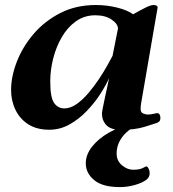

<svg xmlns="http://www.w3.org/2000/svg" viewBox="-20 -514 700 778"><path d="M181.6 11.7Q130.9 12.2 95.9 -9.5Q61 -31.2 43 -68.4Q24.9 -105.5 24.9 -149.4Q24.9 -203.6 48.1 -263.7Q71.3 -323.7 115.7 -376Q160.2 -428.2 223.9 -460.9Q287.6 -493.7 368.7 -493.7Q412.1 -493.7 454.1 -483.4Q496.1 -473.1 519.5 -456.1Q549.3 -473.1 570.3 -483.4Q591.3 -493.7 601.6 -493.7Q608.4 -493.7 613.5 -491.5Q618.7 -489.3 618.7 -483.4L551.3 -92.3Q549.8 -80.1 549.8 -71.8Q549.8 -58.1 560.8 -54Q571.8 -49.8 578.1 -49.8Q589.4 -49.8 601.8 -52.7Q614.3 -55.7 616.2 -55.7Q623.5 -55.7 626.7 -50Q629.9 -44.4 629.9 -37.6Q629.9 -25.4 625 -21.5Q620.1 -17.6 617.7 -16.6Q607.9 -13.2 567.4 -0.5Q526.9 12.2 470.2 12.2Q429.2 12.2 411.1 -6.8Q393.1 -25.9 393.1 -54.2Q393.1 -59.6 397 -78.9Q400.9 -98.1 406 -122.3Q411.1 -146.5 415.8 -167.5Q420.4 -188.5 421.9 -197.3Q409.7 -169.4 387 -134Q364.3 -98.6 333 -65.7Q301.8 -32.7 263.4 -10.7Q225.1 11.2 181.6 11.7ZM240.7 -74.7Q265.1 -74.7 290 -92Q314.9 -109.4 338.1 -136.7Q361.3 -164.1 381.1 -193.8Q400.9 -223.6 415 -249Q429.2 -274.4 436 -287.6L458 -397.9Q458 -417 432.4 -434.6Q406.7 -452.1 366.2 -452.1Q322.3 -452.1 288.1 -428Q253.9 -403.8 230.7 -364Q207.5 -324.2 195.6 -277.1Q183.6 -230 183.6 -184.1Q183.6 -118.2 199.5 -96.4Q215.3 -74.7 240.7 -74.7ZM542.5 -24.9 554.7 -18.1Q500.5 8.3 476.6 39.6Q452.6 70.8 452.6 108.4Q452.6 137.7 474.4 155.8Q496.1 173.8 519 173.8Q533.2 173.8 543.7 171.9Q554.2 169.9 571.3 160.6Q575.2 158.2 580.8 167Q586.4 175.8 586.4 188Q586.4 204.1 573.7 213.9Q556.6 227.1 526.4 235.6Q496.1 244.1 465.8 244.1Q395.5 244.1 361.6 215.8Q327.6 187.5 327.6 147.5Q327.6 112.8 353 80.3Q378.4 47.9 421.6 23.2Q464.8 -1.5 518.1 -12.2Z"/></svg>

Font: Gelasio
Style: Bold Italic
Weight: 700
Italic angle: -8.5°
Designer: Eben Sorkin
Foundry: Eben Sorkin
Version: Version 1.008